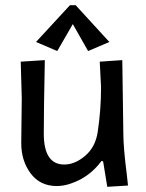

<svg xmlns="http://www.w3.org/2000/svg" viewBox="-20 -713 562 741"><path d="M62 -161 64 -334 60 -475 153 -481Q149 -289 149 -197Q149 -78 228 -78Q269 -78 308.5 -111.5Q348 -145 357 -203Q370 -289 370 -376L365 -475L452 -481Q456 -236 456 -198Q456 -143 470 -34L474 3L394 8L378 -90L372 -92Q326 -30 257 -6Q228 5 199 5Q135 5 98.5 -43.5Q62 -92 62 -161ZM320 -516 261 -620 201 -516 119 -551 250 -693H272L402 -551Z"/></svg>

Font: Fresca
Style: Regular
Weight: 400
Designer: Iván Moreno
Foundry: Fontstage
Version: Version 1.001